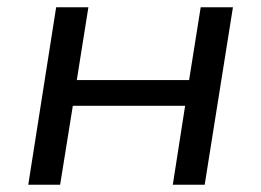

<svg xmlns="http://www.w3.org/2000/svg" viewBox="-20 -510 720 530"><path d="M58 0 135 -490H224L192 -289H502L534 -490H623L545 0H457L491 -218H181L146 0Z"/></svg>

Font: Nunito Sans 10pt SemiExpanded
Style: Italic
Weight: 400
Width: 6
Italic angle: -9°
Designer: Vernon Adams
Foundry: Vernon Adams
Version: Version 3.101;gftools[0.9.27]